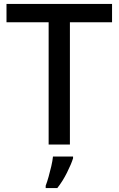

<svg xmlns="http://www.w3.org/2000/svg" viewBox="-20 -734 603 975"><path d="M335 0H227V-621H13V-714H549V-621H335ZM351 70Q342 99 320 143Q298 187 271 221H212V209Q219 191 226.5 164.5Q234 138 240.5 110Q247 82 249 61H351Z"/></svg>

Font: Noto Sans Sinhala UI Medium
Style: Regular
Weight: 500
Designer: Jelle Bosma - Monotype Design Team
Foundry: Monotype Imaging Inc.
Version: Version 2.006; ttfautohint (v1.8.4.7-5d5b)